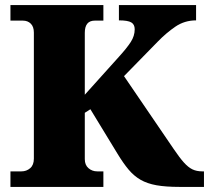

<svg xmlns="http://www.w3.org/2000/svg" viewBox="-20 -734 821 754"><path d="M21 0V-61H64Q84 -61 98.5 -73.5Q113 -86 113 -111V-606Q113 -629 101 -641Q89 -653 70 -653H21V-714H386V-653H352Q313 -653 313 -605V-362L447 -511Q478 -545 493.5 -569Q509 -593 509 -619Q509 -638 495.5 -646Q482 -654 447 -654V-714H750V-654Q705 -654 669 -629.5Q633 -605 599 -570L467 -435L662 -149Q685 -115 702 -96Q719 -77 735.5 -69Q752 -61 775 -61H781V0H685Q631 0 594.5 -6.5Q558 -13 532 -28Q506 -43 485 -68Q464 -93 441 -131L335 -305L313 -291V-109Q313 -86 327.5 -73.5Q342 -61 362 -61H386V0Z"/></svg>

Font: Noto Serif Ethiopic Black
Style: Regular
Weight: 900
Designer: Monotype Design Team
Foundry: Monotype Imaging Inc.
Version: Version 2.102; ttfautohint (v1.8.4.7-5d5b)